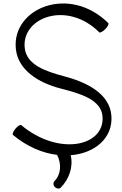

<svg xmlns="http://www.w3.org/2000/svg" viewBox="-20 -883 715 1127"><path d="M56 -91C140 -21 231 16 315 26C342 78 339 141 299 181C291 190 292 205 302 215C313 225 328 227 336 219C387 167 411 95 395 28C536 17 643 -72 634 -202C625 -334 488 -401 354 -436C250 -464 135 -501 125 -603C107 -782 375 -881 563 -693C567 -689 583 -697 598 -712C612 -726 620 -742 616 -747C388 -974 49 -836 73 -597C85 -471 207 -397 334 -364C445 -335 575 -301 582 -198C594 -23 324 35 104 -149C99 -153 84 -143 71 -128C58 -112 51 -95 56 -91Z"/></svg>

Font: Nupuram Light
Style: Regular
Weight: 300
Designer: Santhosh Thottingal (santhosh.thottingal@gmail.com)
Foundry: SMC
Version: Version 1.000